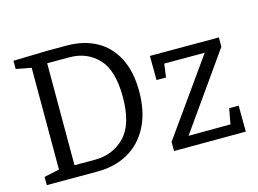

<svg xmlns="http://www.w3.org/2000/svg" viewBox="-95 -867 1389 1035"><g transform="rotate(-15 600.0 -349.5)"><path d="M348 -699Q439 -699 509.5 -661.5Q580 -624 620 -548Q660 -472 660 -360Q660 -245 618 -164Q576 -83 502 -41.5Q428 0 331 0H48V-46L133 -64V-632L48 -648V-694L239 -699ZM335 -65Q435 -65 501 -133Q567 -201 567 -354Q567 -503 504 -568.5Q441 -634 345 -634H220V-65ZM1105 -146H1158L1159 -1L758 0V-51L1055 -469H829L819 -394H766L765 -529H1150V-477L855 -59L1089 -60Z"/></g></svg>

Font: Bitter Pro
Style: Regular
Weight: 400
Designer: Sol Matas, and Bitter project Authors
Foundry: Sol Matas
Version: Version 1.010